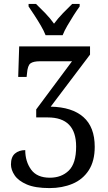

<svg xmlns="http://www.w3.org/2000/svg" viewBox="-20 -951 551 981"><path d="M213 -771Q204 -794 188.5 -820.5Q173 -847 156 -873Q139 -899 126 -918V-931H164Q187 -909 212 -883Q237 -857 256 -830Q276 -857 301 -883Q326 -909 349 -931H387V-918Q373 -899 356.5 -873Q340 -847 324.5 -820.5Q309 -794 300 -771ZM233 10Q160 10 117 -8.5Q74 -27 55 -55Q36 -83 36 -111Q36 -149 56.5 -166.5Q77 -184 109 -184Q109 -126 139 -84.5Q169 -43 235 -43Q294 -43 331.5 -79.5Q369 -116 369 -202Q369 -351 224 -351H165V-392L348 -638H185Q150 -638 135.5 -627Q121 -616 118 -576L116 -558H73L78 -714H440V-672L239 -406Q348 -404 406 -353Q464 -302 464 -201Q464 -128 433.5 -81Q403 -34 350.5 -12Q298 10 233 10Z"/></svg>

Font: Noto Serif Condensed
Style: Regular
Weight: 400
Width: 3
Designer: Monotype Design Team
Foundry: Monotype Imaging Inc.
Version: Version 2.013; ttfautohint (v1.8.4.7-5d5b)